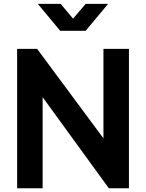

<svg xmlns="http://www.w3.org/2000/svg" viewBox="-20 -1006 781 1026"><path d="M71.5 -745H178.2L587.5 -193L532.8 -181.8V-745H669V0H561.5L157.5 -556L207.8 -567.2V0H71.5ZM182 -985.5H304L392 -880.8H348.5L438 -985.5H557.8L437.8 -841.5H301.5Z"/></svg>

Font: Trafiko Sans Variable
Style: Regular
Weight: 400
Designer: Gumpita Rahayu / Trafiko
Foundry: Tokotype / Trafiko
Version: Version 0.001;FEAKit 1.0